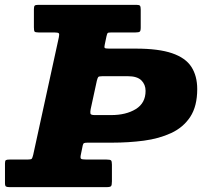

<svg xmlns="http://www.w3.org/2000/svg" viewBox="-68 -770 855 790"><path d="M-47.5 -16.5V-98.5Q-47.5 -109 -43.5 -111.2Q-39.5 -113.5 -28.5 -113.5H45Q60 -113.5 62.8 -117Q65.5 -120.5 68.5 -132.5L174 -616Q177 -629.5 174 -633Q171 -636.5 155 -636.5H90.5Q77 -636.5 74.2 -640.2Q71.5 -644 71.5 -658V-732Q71.5 -743.5 74.8 -746.8Q78 -750 88.5 -750H494.5Q505.5 -750 508.2 -746Q511 -742 511 -730.5V-656.5Q511 -643 507 -639.8Q503 -636.5 489.5 -636.5H390Q376.5 -636.5 374.5 -633.5Q372.5 -630.5 370 -620L363 -586.5Q360.5 -576 362.8 -573Q365 -570 380.5 -570H490.5Q584.5 -570 640 -551Q695.5 -532 719.5 -494.8Q743.5 -457.5 743.5 -403.5Q743.5 -333 714.8 -289.2Q686 -245.5 636.2 -222.5Q586.5 -199.5 523.8 -191.2Q461 -183 393 -183H293Q282.5 -183 278.2 -181.2Q274 -179.5 272.5 -172L265 -135.5Q261.5 -120.5 265.2 -117Q269 -113.5 287.5 -113.5H370.5Q385 -113.5 388.8 -110Q392.5 -106.5 392.5 -92.5V-24Q392.5 -8 388.8 -4Q385 0 370 0H-27.5Q-39 0 -43.2 -2.5Q-47.5 -5 -47.5 -16.5ZM330.5 -438 305 -320.5Q303 -310 304 -303.2Q305 -296.5 321.5 -296.5H389.5Q450.5 -296.5 490.8 -321.2Q531 -346 531 -396Q531 -422 513.8 -439.2Q496.5 -456.5 457.5 -456.5H354Q339 -456.5 336.2 -453Q333.5 -449.5 330.5 -438Z"/></svg>

Font: Besley* Heavy
Style: Italic
Weight: 800
Italic angle: -13°
Designer: Owen Earl
Foundry: indestructible type*
Version: Version 3.000; ttfautohint (v1.8.3)